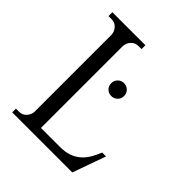

<svg xmlns="http://www.w3.org/2000/svg" viewBox="-193 -824 949 949"><g transform="rotate(45 281.0 -350.0)"><path d="M335 -403Q316 -403 303 -416Q290 -429 290 -448Q290 -467 303 -480Q316 -493 335 -493Q354 -493 367 -480Q380 -467 380 -448Q380 -429 367 -416Q354 -403 335 -403ZM528 -174 466 0H46V-26H67Q90 -26 105 -41.5Q120 -57 122 -79V-620Q120 -642 105 -657.5Q90 -673 67 -673H46V-700H277V-673H256Q233 -673 218 -657.5Q203 -642 201 -620V-46H333Q370 -46 396.5 -55.5Q423 -65 442.5 -82Q462 -99 476 -122.5Q490 -146 501 -174Z"/></g></svg>

Font: Constantine
Style: Regular
Weight: 400
Designer: Dukom Design
Version: Version 1.001;PS 001.001;hotconv 1.0.56;makeotf.lib2.0.21325